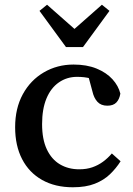

<svg xmlns="http://www.w3.org/2000/svg" viewBox="-20 -779 564 812"><path d="M288 13Q213 13 158 -18Q103 -49 73.5 -106Q44 -163 44 -241Q44 -321 76.5 -380.5Q109 -440 165.5 -473Q222 -506 291 -506Q347 -506 388.5 -489Q430 -472 455.5 -444Q481 -416 489 -383Q485 -359 472 -345.5Q459 -332 434 -332Q407 -332 392 -348.5Q377 -365 371 -392L347 -481L409 -430Q387 -441 362 -447.5Q337 -454 306 -454Q263 -454 229 -430.5Q195 -407 176.5 -362.5Q158 -318 158 -254Q158 -190 178 -147.5Q198 -105 233.5 -84Q269 -63 315 -63Q346 -63 370.5 -71.5Q395 -80 415.5 -95Q436 -110 453 -130L490 -97Q471 -67 445 -42Q419 -17 381 -2Q343 13 288 13ZM179 -759 340 -617H250L411 -759L443 -733L331 -580H259L147 -733Z"/></svg>

Font: Source Serif 4 Medium
Style: Regular
Weight: 500
Designer: Frank Grießhammer
Foundry: Adobe Systems Incorporated
Version: Version 4.004;hotconv 1.0.116;makeotfexe 2.5.65601